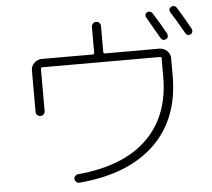

<svg xmlns="http://www.w3.org/2000/svg" viewBox="-58 -904 1116 1009"><g transform="rotate(-5 500.0 -399.0)"><path d="M781.2 -810.5Q815.4 -757.8 847.7 -698.2Q851.6 -690.4 849.6 -682.1Q847.7 -673.8 839.8 -669.9Q822.3 -661.1 811.5 -677.7Q771.5 -748 746.1 -791Q741.2 -797.9 743.2 -806.6Q745.1 -815.4 752 -819.3Q759.8 -823.2 768.1 -820.8Q776.4 -818.4 781.2 -810.5ZM910.2 -829.1Q955.1 -756.8 978.5 -711.9Q982.4 -704.1 980.5 -696.3Q978.5 -688.5 970.7 -683.6Q953.1 -674.8 942.4 -693.4Q909.2 -752.9 874 -808.6Q864.3 -825.2 880.9 -836.9Q888.7 -840.8 897 -838.9Q905.3 -836.9 910.2 -829.1ZM123 -348.6V-567.4Q123 -590.8 140.1 -606.9Q157.2 -623 179.7 -623H448.2Q457 -623 457 -631.8V-767.6Q457 -777.3 463.9 -784.7Q470.7 -792 481 -792Q491.2 -792 498 -785.2Q504.9 -778.3 504.9 -767.6V-631.8Q504.9 -623 513.7 -623H799.8Q823.2 -623 840.3 -606.4Q857.4 -589.8 857.4 -567.4V-474.6Q857.4 -248 718.8 -114.3Q580.1 19.5 322.3 42Q312.5 43 305.2 37.1Q297.9 31.2 295.9 21.5Q294.9 12.7 301.3 5.4Q307.6 -2 317.4 -2.9Q556.6 -24.4 682.1 -146Q807.6 -267.6 807.6 -474.6V-571.3Q807.6 -579.1 799.8 -579.1H178.7Q170.9 -579.1 170.9 -571.3V-348.6Q170.9 -338.9 164.1 -332Q157.2 -325.2 147 -325.2Q136.7 -325.2 129.9 -332Q123 -338.9 123 -348.6Z"/></g></svg>

Font: Rounded-X Mgen+ 1mn light
Style: Regular
Weight: 200
Designer: [Source Han Sans]
Ryoko NISHIZUKA  (kana & ideographs); Paul D. Hunt (Latin, Greek & Cyrillic); Wenlong ZHANG  (bopomofo
Version: Version 1.059.20150602